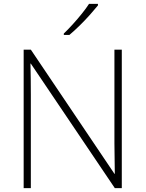

<svg xmlns="http://www.w3.org/2000/svg" viewBox="-20 -970 751 990"><path d="M608 0H572L139 -642H137Q138 -601 138.5 -562.5Q139 -524 139 -481V0H102V-714H139L570 -74H572Q572 -108 571 -151Q570 -194 570 -231V-714H608ZM485 -942Q468 -921 443.5 -893.5Q419 -866 391 -838.5Q363 -811 338 -790H309V-797Q330 -817 355 -844.5Q380 -872 402.5 -900Q425 -928 439 -950H485Z"/></svg>

Font: Noto Sans Gujarati UI ExtraLight
Style: Regular
Weight: 200
Designer: Jelle Bosma - Monotype Design Team, Universal Thirst
Foundry: Monotype Imaging Inc.
Version: Version 2.106; ttfautohint (v1.8.4.7-5d5b)